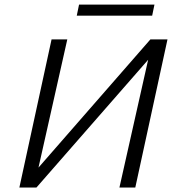

<svg xmlns="http://www.w3.org/2000/svg" viewBox="-20 -833 778 853"><path d="M98 0 105.5 -36.4 648.2 -658H692.2L684.1 -620L142 0ZM66.1 0 209.1 -658H279L131.1 0ZM510.6 0 658.5 -658H724.1L581.1 0ZM321 -763.3 331.2 -812.5H666.2L656 -763.3Z"/></svg>

Font: Ysabeau
Style: Bold Italic
Weight: 700
Italic angle: -12°
Designer: Christian Thalmann (Catharsis Fonts)
Version: Version 2.002